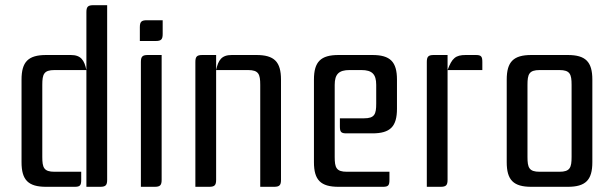

<svg xmlns="http://www.w3.org/2000/svg" viewBox="-20 -720 2366 740"><path d="M340 -700C319 -700 313 -694 313 -673V0H366C387 0 393 -6 393 -27V-700ZM268 0C289 0 293 -6 293 -27V-58H190C149 -58 143 -74 143 -115V-393C143 -434 149 -450 190 -450H313C305 -488 292 -508 253 -508H158C89 -508 63 -482 63 -413V-95C63 -26 89 0 158 0Z M519 -562H580C601 -562 607 -568 607 -589V-642H546C525 -642 519 -636 519 -615ZM550 -508C529 -508 523 -502 523 -481V0H576C597 0 603 -6 603 -27V-508Z M873 -508C834 -508 821 -488 813 -450V-508H760C739 -508 733 -502 733 -481V0H786C807 0 813 -6 813 -27V-450H936C977 -450 983 -434 983 -393V0H1036C1057 0 1063 -6 1063 -27V-413C1063 -482 1037 -508 968 -508Z M1317 -58C1276 -58 1270 -74 1270 -115V-393C1270 -434 1286 -450 1327 -450H1373C1414 -450 1430 -434 1430 -393V-321C1430 -280 1424 -264 1383 -264H1290V-233C1290 -212 1294 -206 1315 -206H1415C1484 -206 1510 -232 1510 -301V-413C1510 -482 1484 -508 1415 -508H1285C1216 -508 1190 -482 1190 -413V-95C1190 -26 1216 0 1285 0H1456C1477 0 1481 -6 1481 -27V-58Z M1839 -450V-481C1839 -502 1835 -508 1814 -508H1775C1736 -508 1722 -496 1705 -450V-508H1652C1631 -508 1625 -502 1625 -481V0H1678C1699 0 1705 -6 1705 -27V-450Z M1933 -413V-95C1933 -26 1959 0 2028 0H2168C2237 0 2263 -26 2263 -95V-413C2263 -482 2237 -508 2168 -508H2028C1959 -508 1933 -482 1933 -413ZM2136 -450C2177 -450 2183 -434 2183 -393V-115C2183 -74 2177 -58 2136 -58H2060C2019 -58 2013 -74 2013 -115V-393C2013 -434 2019 -450 2060 -450Z"/></svg>

Font: Rationale One
Style: Regular
Weight: 400
Designer: Cyreal (www.cyreal.org)
Foundry: Cyreal (www.cyreal.org)
Version: Version 1.001